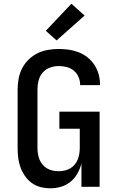

<svg xmlns="http://www.w3.org/2000/svg" viewBox="-20 -1007 640 1035"><path d="M252 8Q225 8 199 1.5Q173 -5 151.5 -20.5Q130 -36 114.5 -58.5Q99 -81 90 -106Q81 -131 78 -157.5Q75 -184 75 -210V-525Q75 -554 80.5 -583.5Q86 -613 99.5 -639Q113 -665 134.5 -686Q156 -707 182.5 -720Q209 -733 238.5 -738Q268 -743 297 -743Q325 -743 352 -739Q379 -735 404.5 -725Q430 -715 452 -697.5Q474 -680 489 -657Q504 -634 511.5 -607.5Q519 -581 519 -553V-548H412V-551Q412 -572 403 -592.5Q394 -613 377.5 -626.5Q361 -640 340 -645.5Q319 -651 297 -651Q273 -651 249.5 -642.5Q226 -634 210 -615.5Q194 -597 188 -573Q182 -549 182 -525V-210Q182 -194 184.5 -178Q187 -162 193 -147Q199 -132 209.5 -119.5Q220 -107 234 -99Q248 -91 264 -87.5Q280 -84 296 -84Q312 -84 328 -87.5Q344 -91 358 -99Q372 -107 382.5 -119.5Q393 -132 399 -147Q405 -162 407.5 -178Q410 -194 410 -210V-313H300V-405H517V0H419V-126Q412 -98 397.5 -72Q383 -46 360.5 -27.5Q338 -9 309.5 -0.5Q281 8 252 8ZM285 -789 227 -841 365 -987 436 -923Z"/></svg>

Font: Iosevka Semibold Extended
Style: Regular
Weight: 600
Width: 7
Monospace: yes
Designer: Belleve Invis
Foundry: Belleve Invis
Version: Version 32.5.0; ttfautohint (v1.8.4)